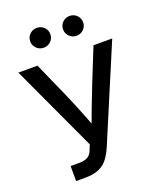

<svg xmlns="http://www.w3.org/2000/svg" viewBox="-168 -1044 957 1148"><g transform="rotate(-20 310.5 -470.5)"><path d="M114.3 0V-95.7H167Q202.6 -95.7 222.7 -106.9Q242.7 -118.2 252.4 -144L266.1 -178.7L11.7 -727.5H133.3L225.1 -521Q247.1 -471.7 265.9 -425.8Q284.7 -379.9 301.8 -336.2Q318.8 -292.5 335.9 -247.6H302.7Q326.7 -313 351.6 -379.4Q376.5 -445.8 406.7 -521L489.7 -727.5H608.9L355 -126Q338.4 -87.9 316.9 -59.3Q295.4 -30.8 260.7 -15.4Q226.1 0 170.9 0ZM414.6 -815.4Q388.2 -815.4 369.6 -834Q351.1 -852.5 351.1 -878.4Q351.1 -904.8 369.6 -923.1Q388.2 -941.4 415 -941.4Q441.4 -941.4 460 -923.1Q478.5 -904.8 478.5 -878.4Q478.5 -852.1 460 -833.7Q441.4 -815.4 414.6 -815.4ZM206.1 -815.4Q179.2 -815.4 160.6 -834Q142.1 -852.5 142.1 -878.4Q142.1 -904.8 160.6 -923.1Q179.2 -941.4 206.1 -941.4Q232.9 -941.4 251.5 -923.1Q270 -904.8 270 -878.4Q270 -852.1 251.5 -833.7Q232.9 -815.4 206.1 -815.4Z"/></g></svg>

Font: Inter 28pt Medium
Style: Regular
Weight: 500
Designer: Rasmus Andersson
Foundry: rsms
Version: Version 4.001;git-66647c0bb